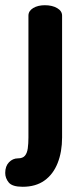

<svg xmlns="http://www.w3.org/2000/svg" viewBox="-59 -495 308 736"><path d="M28 221Q-12 221 -25.5 204.5Q-39 188 -39 168Q-39 142 -24.5 127Q-10 112 10 112Q28 112 36.5 102Q45 92 47.5 73.5Q50 55 50 32V-435Q50 -453 68 -464Q86 -475 113 -475Q141 -475 160 -464Q179 -453 179 -435V32Q179 87 162 130Q145 173 111.5 197Q78 221 28 221Z"/></svg>

Font: Dosis
Style: Bold
Weight: 700
Designer: EdgarTolentino, PabloImpallari, IginoMarini
Foundry: EdgarTolentino, PabloImpallari, IginoMarini
Version: Version 3.001; ttfautohint (v1.8.2)